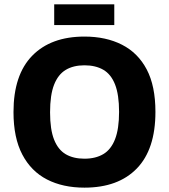

<svg xmlns="http://www.w3.org/2000/svg" viewBox="-20 -848 777 882"><path d="M368 14Q269 14 196 -23.5Q123 -61 82.5 -138Q42 -215 42 -333Q42 -504 128 -592Q214 -680 368 -680Q467 -680 540.5 -642.5Q614 -605 654 -529Q694 -453 694 -334Q694 -162 608.5 -74Q523 14 368 14ZM368 -119Q419 -119 454.5 -140Q490 -161 508.5 -208.5Q527 -256 527 -334Q527 -413 508.5 -460Q490 -507 454.5 -527.5Q419 -548 368 -548Q317 -548 282 -527Q247 -506 228.5 -459Q210 -412 210 -332Q210 -253 228.5 -206.5Q247 -160 282 -139.5Q317 -119 368 -119ZM229 -733V-828H505V-733Z"/></svg>

Font: Maven Pro
Style: Bold
Weight: 700
Designer: Joe Prince
Foundry: Joe Prince
Version: Version 2.103